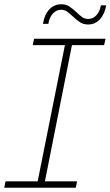

<svg xmlns="http://www.w3.org/2000/svg" viewBox="-26 -882 519 902"><path d="M312 -670 185 -30H336L330 0H-6L0 -30H151L279 -670H128L134 -700H470L463 -670ZM316 -805Q299 -821 287.5 -828.5Q276 -836 261 -836Q238 -836 222 -818Q206 -800 201 -770H176Q182 -812 205 -837Q228 -862 262 -862Q283 -862 297.5 -853Q312 -844 333 -825Q349 -809 361 -801Q373 -793 388 -793Q411 -793 427 -810.5Q443 -828 448 -857H473Q466 -816 443.5 -791.5Q421 -767 388 -767Q367 -767 351.5 -776.5Q336 -786 316 -805Z"/></svg>

Font: Montserrat Alternates ExLight
Style: Italic
Weight: 275
Italic angle: -11.3°
Designer: Julieta Ulanovsky
Foundry: Julieta Ulanovsky
Version: Version 7.200